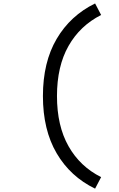

<svg xmlns="http://www.w3.org/2000/svg" viewBox="-20 -1027 707 1138"><path d="M579.4 22.8 543.6 91.1Q397.1 20.2 315.8 -118.5Q234.4 -257.2 234.4 -457.7Q234.4 -658.2 315.8 -796.5Q397.1 -934.9 543.6 -1006.5L579.4 -938.2Q454.4 -875 386.1 -754.6Q317.7 -634.1 317.7 -457.7Q317.7 -281.2 386.1 -160.5Q454.4 -39.7 579.4 22.8Z"/></svg>

Font: TypoPRO Monoid
Style: Regular
Weight: 400
Width: 4
Monospace: yes
Designer: Andreas Larsen (@larsenwork)
Version: Version 0.61